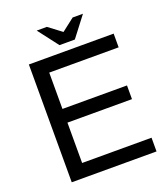

<svg xmlns="http://www.w3.org/2000/svg" viewBox="-160 -1009 965 1118"><g transform="rotate(-20 322.5 -450.0)"><path d="M391.1 -774.9H295.9L200.2 -899.9H263.2L344.2 -838.9L422.9 -899.9H486.8ZM89.8 0V-730H185.1H615.2V-645H185.1V-419.9H585V-335H185.1V-85H615.2V0H185.1Z"/></g></svg>

Font: Miedinger*
Style: Book
Weight: 400
Version: Version 001.000